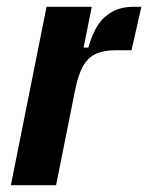

<svg xmlns="http://www.w3.org/2000/svg" viewBox="-20 -545 436 565"><path d="M145 0H12L117 -525H250L226 -405H240Q250 -442 266.5 -468.5Q283 -495 309.5 -510Q336 -525 374 -525H396L367 -397H318Q285 -397 262 -386.5Q239 -376 224.5 -350.5Q210 -325 201 -280Z"/></svg>

Font: IBM Plex Sans Condensed
Style: Bold Italic
Weight: 700
Width: 3
Italic angle: -11.31°
Designer: Mike Abbink, Paul van der Laan, Pieter van Rosmalen
Foundry: Bold Monday
Version: Version 3.201